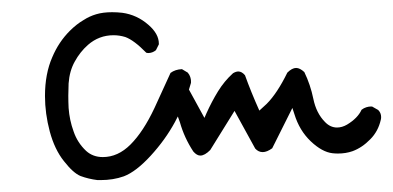

<svg xmlns="http://www.w3.org/2000/svg" viewBox="-20 -161 657 321"><path d="M245.6 -87.9Q245.6 -104.5 228 -119.6Q209 -136.2 184.6 -139.6Q175.8 -140.6 167.5 -140.6Q152.3 -140.6 140.9 -137.2Q129.4 -133.8 119.6 -127.4Q107.9 -120.6 96.7 -109.4Q78.1 -90.8 67.4 -65.4Q55.2 -37.6 55.2 -0.5Q55.2 28.8 63.2 58.8Q71.3 88.9 86.9 108.4Q102.5 128.4 114.7 133.3Q127.9 138.2 143.1 140.1Q145.5 140.1 147.9 140.1Q169.4 140.1 187 133.8Q207.5 126 231.9 99.4Q256.3 72.8 272.5 43L277.3 33.7L280.8 43.5Q288.1 69.3 303.2 92.3Q309.1 99.1 314.9 99.1Q322.3 99.1 331.5 89.8L372.1 24.4L406.7 87.4Q412.1 93.3 419.2 93.3Q426.3 93.3 435.1 86.9L468.8 19.5L472.2 29.8Q480.5 57.1 499.5 75.2Q518.6 93.3 536.1 95.2Q540.5 95.7 544.9 95.7Q558.1 95.7 569.3 91.8Q585.4 85.9 599.1 71.8Q612.3 58.6 616.7 39.1Q617.2 37.1 617.2 34.7Q617.2 27.8 612.3 22.9L602.1 17.1Q601.6 17.1 599.1 17.1Q596.7 17.1 592.5 18.3Q588.4 19.5 584.5 22.5Q578.1 36.6 560.1 47.4Q551.8 52.2 543.5 52.2Q532.2 52.2 523.4 43Q508.8 28.3 503.9 4.4Q499 -19.5 488.8 -40.5Q481.4 -47.4 475.1 -47.4Q468.3 -47.4 460.4 -39.6Q443.4 -4.9 425.8 12.7Q421.9 16.6 413.6 23.9Q399.4 -7.8 389.6 -35.2Q384.3 -41.5 378.4 -41.5Q374.5 -41.5 369.6 -38.6Q355 -25.4 344.5 -8.3Q334 8.8 325.2 28.3L321.8 36.1L295.9 -11.2L299.3 -22.5Q299.3 -23.4 299.3 -25.9Q299.3 -28.3 298.1 -32.2Q296.9 -36.1 293.9 -39.6L284.2 -45.4Q272.9 -44.9 265.1 -39.1Q252 -10.3 238.3 19.5Q219.7 59.1 198.2 80.6Q177.2 101.6 151.9 101.6Q135.3 101.6 124 91.3Q109.4 77.6 103 58.6Q96.2 40 94.7 19.5Q94.2 9.3 94.2 -1Q94.2 -11.2 94.7 -21.5Q96.2 -42.5 105 -58.1Q113.8 -74.2 127 -85.9Q145.5 -102.1 169.9 -102.1Q179.7 -102.1 189.5 -99.1Q204.1 -93.8 224.6 -72.8Q226.1 -72.3 227.5 -72.3Q234.9 -72.3 240.7 -77.1L245.6 -86.9Q245.6 -87.4 245.6 -87.9Z"/></svg>

Font: Bakudai
Style: Light
Weight: 300
Version: Version 1.48